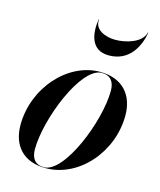

<svg xmlns="http://www.w3.org/2000/svg" viewBox="-107 -772 716 860"><g transform="rotate(15 251.0 -342.5)"><path d="M245.5 -695H243.5C233.5 -634 241 -551 328.5 -551C426 -551 463.5 -634 473.5 -695H471.5C460 -646 387.5 -626 338.5 -626C290 -626 238.5 -649 245.5 -695ZM186 10C339.5 10 470.5 -140 470.5 -310C470.5 -405 415.5 -470 310.5 -470C161 -470 27.5 -319.5 27.5 -148.5C27.5 -53.5 81.5 10 186 10ZM177.5 8C136.5 8 118 -18 118 -59.5C118 -201 224 -467.5 319.5 -467.5C360.5 -467.5 379 -441.5 379 -400C379 -258.5 272.5 8 177.5 8Z"/></g></svg>

Font: Bodoni* 96pt Medium
Style: Italic
Weight: 500
Italic angle: -13°
Version: Version 2.3